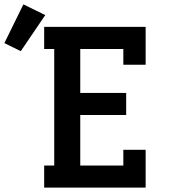

<svg xmlns="http://www.w3.org/2000/svg" viewBox="-153 -858 773 878"><path d="M49 0V-101H95V-634H49V-735H513V-562H411V-634H214V-433H424V-332H214V-101H411V-173H513V0ZM-58 -624 -133 -661 -46 -838 54 -789Z"/></svg>

Font: Iosevka Curly Slab Extended
Style: Bold
Weight: 700
Width: 7
Monospace: yes
Designer: Belleve Invis
Foundry: Belleve Invis
Version: Version 11.1.0; ttfautohint (v1.8.3)